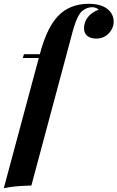

<svg xmlns="http://www.w3.org/2000/svg" viewBox="-65 -802 618 1010"><path d="M55 -497 61 -517H214L208 -497ZM420 -764Q404 -764 391 -758.5Q378 -753 367 -744Q354 -732 343.5 -710.5Q333 -689 324 -659.5Q315 -630 306 -594L100 174Q58 175 23 178Q-12 181 -45 188L142 -508Q164 -593 192.5 -648.5Q221 -704 260 -736Q289 -759 324.5 -770.5Q360 -782 401 -782Q464 -782 498.5 -756Q533 -730 533 -686Q533 -666 521.5 -645.5Q510 -625 489.5 -612Q469 -599 441 -599Q412 -599 394.5 -613Q377 -627 377 -653Q377 -686 397.5 -712Q418 -738 454 -751Q449 -756 440.5 -760Q432 -764 420 -764Z"/></svg>

Font: Playfair Display
Style: Bold Italic
Weight: 700
Italic angle: -14°
Designer: Claus Eggers Sørensen
Foundry: Claus Eggers Sørensen
Version: Version 1.203